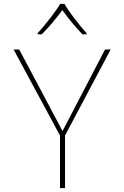

<svg xmlns="http://www.w3.org/2000/svg" viewBox="-20 -969 640 989"><path d="M289 -271 50 -714H79L302 -294L521 -714H550L315 -271V0H289ZM174 -798Q204 -831 238.5 -875.5Q273 -920 290 -949H312Q329 -919 363 -874.5Q397 -830 426 -798V-792H405Q360 -837 301 -917Q248 -845 195 -792H174Z"/></svg>

Font: Noto Sans Mono UI Thin
Style: Regular
Weight: 250
Monospace: yes
Designer: Monotype Design team
Foundry: Monotype Imaging Inc.
Version: Version 1.000